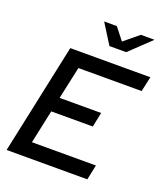

<svg xmlns="http://www.w3.org/2000/svg" viewBox="-162 -1031 997 1144"><g transform="rotate(20 336.0 -459.0)"><path d="M15 0 164 -700H671.7L651 -605H250L205.7 -399.7H469L449.7 -307H186.3L141 -95H546.7L526.7 0ZM379 -791.3 299.3 -918.3H379.7L439.7 -842L532 -918.3H618.7L485.3 -791.3Z"/></g></svg>

Font: Red Hat Display VF
Style: Italic
Weight: 300
Italic angle: -12°
Designer: Pentagram, MCKL
Foundry: Pentagram, MCKL
Version: Version 1.010